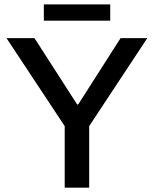

<svg xmlns="http://www.w3.org/2000/svg" viewBox="-20 -861 706 881"><path d="M181.2 -766.1V-840.8H485.8V-766.1ZM276.9 0V-282.2L9.8 -686H138.2L334 -381.8H338.9L533.2 -686H655.8L389.2 -282.2V0Z"/></svg>

Font: Archivo Medium
Style: Regular
Weight: 500
Designer: Hector Gatti
Foundry: Omnibus-Type
Version: Version 2.001